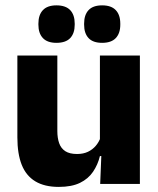

<svg xmlns="http://www.w3.org/2000/svg" viewBox="-20 -704 606 735"><path d="M199.5 -491.5V-202.5Q199.5 -175.5 206.5 -155.8Q213.5 -136 230 -125.2Q246.5 -114.5 275 -114.5Q299 -114.5 316.8 -123Q334.5 -131.5 346.8 -146Q359 -160.5 365 -178L388.5 -106.5H362.5Q354.5 -73.5 336.2 -46.5Q318 -19.5 286.2 -4Q254.5 11.5 205 11.5Q150.5 11.5 115.2 -9.8Q80 -31 63.2 -73Q46.5 -115 46.5 -178V-491.5ZM515.5 -491.5V0H363.5L368.5 -123L362.5 -137V-491.5ZM196 -540Q161.5 -540 144.2 -558.2Q127 -576.5 127 -609.5V-613.5Q127 -647 144.2 -665.2Q161.5 -683.5 196 -683.5Q231.5 -683.5 248.8 -665.2Q266 -647 266 -613.5V-609.5Q266 -576.5 248.8 -558.2Q231.5 -540 196 -540ZM371 -540Q336 -540 319 -558.2Q302 -576.5 302 -609.5V-613.5Q302 -647 319 -665.2Q336 -683.5 371 -683.5Q406 -683.5 423.2 -665.2Q440.5 -647 440.5 -613.5V-609.5Q440.5 -576.5 423.2 -558.2Q406 -540 371 -540Z"/></svg>

Font: Anek Bangla Medium
Style: Bold
Weight: 700
Version: Version 1.003